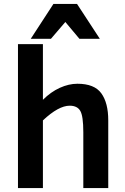

<svg xmlns="http://www.w3.org/2000/svg" viewBox="-20 -950 634 970"><path d="M400.9 0V-282.2Q400.9 -363.3 385.7 -389.6Q370.6 -416 332 -416Q275.9 -416 196.8 -341.8V0H70.8V-727.1H196.8V-445.8Q236.8 -485.8 282.2 -506.3Q327.6 -526.9 371.1 -526.9Q457 -526.9 491.9 -478.5Q526.9 -430.2 526.9 -341.8V0ZM381.3 -753.9 310.1 -838.9 237.3 -753.9H135.3L250 -930.2H369.1L484.4 -753.9Z"/></svg>

Font: Clear Sans
Style: Bold
Weight: 700
Foundry: Intel Corporation
Version: Version 1.00